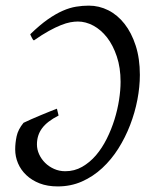

<svg xmlns="http://www.w3.org/2000/svg" viewBox="-20 -650 534 685"><path d="M479 -382.8Q479 -340.3 470.2 -294.4Q461.4 -248.5 444.3 -204.1Q427.2 -159.7 402.3 -120.1Q377.4 -80.6 344.7 -50.3Q312 -20 272.2 -2.4Q232.4 15.1 186 15.1Q149.4 15.1 121.3 4.2Q93.3 -6.8 73.7 -25.4Q54.2 -43.9 44.2 -67.6Q34.2 -91.3 34.2 -117.2Q34.2 -139.6 39.3 -163.8Q44.4 -188 64 -211.9Q74.7 -217.3 91.6 -224.6Q108.4 -231.9 126 -239.3Q143.6 -246.6 159.2 -252.9Q174.8 -259.3 183.1 -262.2L189 -237.8Q147.9 -216.8 129.9 -192.1Q111.8 -167.5 111.8 -134.8Q111.8 -116.7 119.6 -99.6Q127.4 -82.5 140.9 -69.1Q154.3 -55.7 172.9 -47.4Q191.4 -39.1 212.9 -39.1Q245.6 -39.1 272.9 -54.7Q300.3 -70.3 322.3 -95.9Q344.2 -121.6 360.8 -154.8Q377.4 -188 388.4 -223.4Q399.4 -258.8 404.8 -293.7Q410.2 -328.6 410.2 -357.9Q410.2 -408.7 396.7 -448.7Q383.3 -488.8 361.8 -516.4Q340.3 -543.9 313 -558.6Q285.6 -573.2 257.8 -573.2Q246.1 -573.2 231.2 -570.6Q216.3 -567.9 197.3 -560.3Q178.2 -552.7 154.3 -539.6Q130.4 -526.4 101.1 -505.9Q98.6 -506.8 96.7 -510Q94.7 -513.2 93 -516.6Q91.3 -520 89.8 -523.2Q88.4 -526.4 87.9 -527.8Q121.6 -560.5 150.1 -580.6Q178.7 -600.6 203.9 -611.6Q229 -622.6 251.7 -626.2Q274.4 -629.9 296.9 -629.9Q333.5 -629.9 366.5 -613.3Q399.4 -596.7 424.3 -564.9Q449.2 -533.2 464.1 -487.3Q479 -441.4 479 -382.8Z"/></svg>

Font: Akkhara
Style: Italic
Weight: 400
Italic angle: -7°
Designer: J. Victor Gaultney
Version: Version 1.00 June 13, 2006, initial release